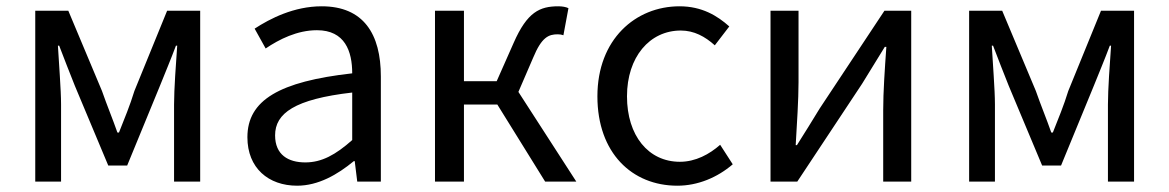

<svg xmlns="http://www.w3.org/2000/svg" viewBox="-20 -577 3714 610"><path d="M92 0H174V-245C174 -293 167 -376 164 -432H168C184 -390 202 -344 218 -304L324 -51H384L488 -304C504 -344 523 -389 539 -432H543C539 -376 533 -293 533 -245V0H616V-543H511L407 -288C393 -242 375 -199 358 -156H353C338 -199 320 -242 304 -288L197 -543H92Z M924 13C991 13 1052 -22 1104 -65H1107L1115 0H1190V-334C1190 -469 1135 -557 1002 -557C914 -557 838 -518 789 -486L824 -423C867 -452 924 -481 987 -481C1076 -481 1099 -414 1099 -344C868 -318 766 -259 766 -141C766 -43 833 13 924 13ZM950 -61C896 -61 854 -85 854 -147C854 -217 916 -262 1099 -283V-132C1046 -85 1002 -61 950 -61Z M1362 0H1454V-245H1560L1712 0H1811L1627 -285L1674 -394C1701 -459 1723 -468 1752 -468C1760 -468 1764 -467 1770 -465L1786 -551C1778 -555 1766 -557 1754 -557C1695 -557 1655 -539 1612 -441L1558 -319H1454V-543H1362Z M2132 13C2197 13 2259 -13 2308 -55L2268 -117C2234 -87 2190 -63 2140 -63C2040 -63 1972 -146 1972 -271C1972 -396 2044 -480 2143 -480C2185 -480 2220 -461 2251 -433L2297 -493C2259 -527 2210 -557 2139 -557C1999 -557 1878 -452 1878 -271C1878 -91 1988 13 2132 13Z M2428 0H2513L2719 -311C2739 -344 2770 -394 2791 -428H2796C2791 -357 2786 -285 2786 -227V0H2875V-543H2790L2584 -232C2564 -199 2533 -149 2512 -116H2508C2512 -186 2517 -259 2517 -316V-543H2428Z M3059 0H3141V-245C3141 -293 3134 -376 3131 -432H3135C3151 -390 3169 -344 3185 -304L3291 -51H3351L3455 -304C3471 -344 3490 -389 3506 -432H3510C3506 -376 3500 -293 3500 -245V0H3583V-543H3478L3374 -288C3360 -242 3342 -199 3325 -156H3320C3305 -199 3287 -242 3271 -288L3164 -543H3059Z"/></svg>

Font: Noto Sans CJK JP
Style: Regular
Weight: 400
Designer: Ryoko NISHIZUKA 西塚涼子 (kana, bopomofo & ideographs); Paul D. Hunt (Latin, Greek & Cyrillic); Sandoll Communications 산돌커뮤니
Foundry: Adobe
Version: Version 2.004;hotconv 1.0.118;makeotfexe 2.5.65603